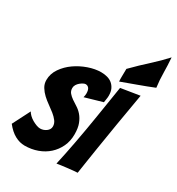

<svg xmlns="http://www.w3.org/2000/svg" viewBox="-244 -1226 1272 1379"><g transform="rotate(30 392.0 -536.5)"><path d="M171 2Q131 2 91 -19.5Q51 -41 14 -88L88 -233Q95 -220 109 -206.5Q123 -193 140.5 -183Q158 -173 175.5 -166.5Q193 -160 207 -160Q219 -160 232 -164Q245 -168 256 -176Q267 -184 273.5 -194.5Q280 -205 280 -219Q280 -243 264.5 -263.5Q249 -284 226 -302.5Q203 -321 176 -340Q149 -359 126.5 -380Q104 -401 88 -427Q72 -453 72 -485Q72 -537 103 -582Q134 -627 180.5 -659.5Q227 -692 282 -711Q337 -730 386 -730Q413 -730 437 -723.5Q461 -717 478.5 -702.5Q496 -688 506.5 -666Q517 -644 517 -611Q517 -597 514.5 -583Q512 -569 510 -553L365 -511Q367 -519 368.5 -527Q370 -535 370 -543Q370 -573 359.5 -586.5Q349 -600 332 -600Q324 -600 312.5 -594Q301 -588 289.5 -578.5Q278 -569 270 -556Q262 -543 262 -528Q262 -504 275.5 -488Q289 -472 309 -458Q329 -444 352.5 -429.5Q376 -415 396 -392Q416 -369 429.5 -334.5Q443 -300 443 -247Q443 -191 421.5 -145.5Q400 -100 363.5 -67Q327 -34 277.5 -16Q228 2 171 2Z M435 -1Q445 -44 455.5 -96.5Q466 -149 477 -206.5Q488 -264 498 -323Q508 -382 517 -437Q538 -565 559 -700L715 -725Q692 -591 670 -462Q661 -407 651.5 -348Q642 -289 632.5 -231Q623 -173 615 -118.5Q607 -64 600 -20Q591 -20 564.5 -17.5Q538 -15 510 -11.5Q482 -8 459.5 -5Q437 -2 435 -1ZM530 -736Q529 -747 529 -756Q529 -765 529 -774Q529 -790 529.5 -806.5Q530 -823 530 -841Q598 -910 658 -964Q718 -1018 770 -1075Q775 -1008 775.5 -950Q776 -892 784 -831Q725 -807 657 -782.5Q589 -758 530 -736Z"/></g></svg>

Font: Bangers
Style: Regular
Weight: 400
Designer: vernon adams
Foundry: Vernon Adams
Version: Version 2.000